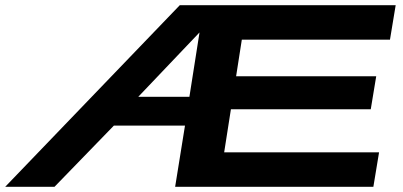

<svg xmlns="http://www.w3.org/2000/svg" viewBox="-62 -720 1552 740"><path d="M613 0 651 -236H377L148 0H-42L631 -700H1463L1441 -567H870L848 -426H1388L1367 -299H828L802 -133H1399L1377 0ZM471 -347H668L707 -595Z"/></svg>

Font: Georama ExtraExtended SemiBold
Style: Italic
Weight: 600
Width: 8
Italic angle: -9°
Designer: Jean-Baptiste Levee
Foundry: Production Type
Version: Version 1.000